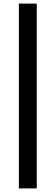

<svg xmlns="http://www.w3.org/2000/svg" viewBox="-20 -828 310 1068"><path d="M85 220V-808H184.5V220Z"/></svg>

Font: Encode Sans SemiExpanded Medium
Style: Regular
Weight: 500
Width: 6
Designer: Multiple Designers
Foundry: Impallari Type
Version: Version 3.002